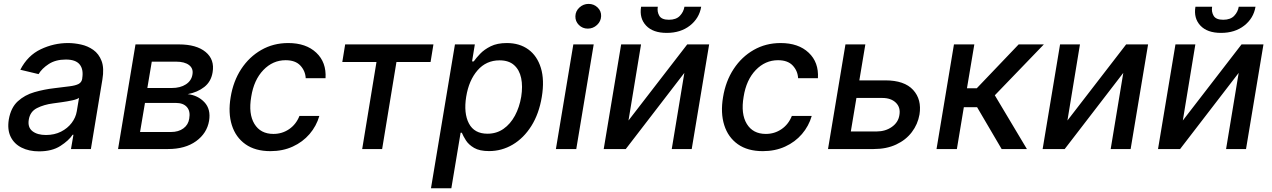

<svg xmlns="http://www.w3.org/2000/svg" viewBox="-20 -777 6633 1001"><path d="M183.2 12.1Q131.4 12.1 92.7 -7.3Q54 -26.6 35.7 -63.7Q17.4 -100.9 25.9 -154.1Q36.6 -215.9 72.8 -248.9Q109 -282 159.4 -296.5Q209.9 -311.1 262.4 -317.1Q312.1 -323.2 343 -327.1Q373.9 -331 389.7 -339.3Q405.5 -347.7 408.7 -366.5V-369Q416.2 -415.1 395.4 -440.9Q374.6 -466.6 323.5 -466.6Q270.2 -466.6 234.2 -443.2Q198.2 -419.7 181.1 -390.6L85.9 -413.4Q124.3 -487.9 192.5 -520.2Q260.7 -552.6 334.5 -552.6Q367.2 -552.6 402.3 -544.9Q437.5 -537.3 466.4 -516.9Q495.4 -496.4 509.6 -459.2Q523.8 -421.9 513.8 -362.2L453.8 0H350.1L362.9 -74.6H358.7Q338.4 -44 294.7 -16Q251.1 12.1 183.2 12.1ZM219.5 -73.2Q263.8 -73.2 298.1 -90.6Q332.4 -108 353.7 -136.2Q375 -164.4 380.3 -196.7L392 -267Q383.2 -259.6 357.2 -253.9Q331.3 -248.2 302.6 -244.3Q273.8 -240.4 256.4 -237.9Q209.5 -231.9 173.1 -213.6Q136.7 -195.3 130 -152.7Q123.6 -113.3 149 -93.2Q174.4 -73.2 219.5 -73.2Z M595.5 0 686.4 -545.5H912.3Q1004.3 -545.5 1052 -506Q1099.8 -466.6 1088.4 -399.9Q1080.6 -351.6 1045.3 -323.7Q1009.9 -295.8 958.5 -286.2Q1011.7 -280.2 1045.8 -244Q1079.9 -207.7 1070 -147Q1058.9 -82 1002.3 -41Q945.7 0 856.2 0ZM710.2 -88.8H871.1Q910.9 -88.8 936.4 -107.8Q962 -126.8 966.6 -158.7Q973.4 -197.1 954.5 -218.8Q935.7 -240.4 896.7 -240.4H735.8ZM748.2 -318.2H875.4Q920.1 -318.2 949.2 -337.2Q978.3 -356.2 983.3 -388.5Q989 -419.7 965.7 -437.7Q942.5 -455.6 897.4 -455.6H771.3Z M1389.9 11Q1310.7 11 1259.8 -25Q1208.8 -61.1 1188.7 -124.6Q1168.7 -188.2 1182.5 -270.2Q1196 -353.7 1237.7 -417.3Q1279.5 -480.8 1342.5 -516.7Q1405.5 -552.6 1482.6 -552.6Q1575.6 -552.6 1628.9 -502.3Q1682.2 -452.1 1677.2 -369.3H1573.9Q1571.7 -407.7 1545.8 -435.4Q1519.9 -463.1 1469.1 -463.1Q1402.3 -463.1 1353 -411.8Q1303.6 -360.4 1289.8 -272.7Q1274.5 -183.6 1306.3 -131.2Q1338.1 -78.8 1405.5 -78.8Q1451 -78.8 1487.4 -103.7Q1523.8 -128.6 1541.2 -172.6H1644.9Q1629.6 -119.7 1593.9 -78.1Q1558.2 -36.6 1506.2 -12.8Q1454.2 11 1389.9 11Z M1764.6 -453.8 1779.5 -545.5H2239.7L2224.8 -453.8H2046.9L1972.3 0H1868.3L1942.8 -453.8Z M2226.9 204.5 2351.9 -545.5H2455.6L2441.1 -457H2449.9Q2462 -474.1 2483.1 -496.4Q2504.3 -518.8 2538.2 -535.7Q2572.1 -552.6 2622.5 -552.6Q2688.6 -552.6 2734.6 -519.2Q2780.5 -485.8 2799.9 -422.9Q2819.2 -360.1 2804.7 -271.7Q2790.1 -183.6 2750.2 -120.2Q2710.2 -56.8 2653.1 -23.1Q2595.9 10.7 2529.8 10.7Q2480.1 10.7 2451.7 -6Q2423.3 -22.7 2409.1 -45.1Q2394.9 -67.5 2387.8 -84.9H2381.4L2333.1 204.5ZM2410.5 -272.7Q2396.7 -186.8 2424.7 -133.3Q2452.8 -79.9 2521.3 -79.9Q2568.9 -79.9 2605.1 -105.3Q2641.3 -130.7 2664.8 -174.4Q2688.2 -218 2697.4 -272.7Q2706 -327.1 2697.1 -369.9Q2688.2 -412.6 2660.3 -437.5Q2632.5 -462.4 2584.5 -462.4Q2514.9 -462.4 2469.6 -410.3Q2424.4 -358.3 2410.5 -272.7Z M2878.2 0 2969.1 -545.5H3075.3L2984.4 0ZM3044.4 -627.8Q3017 -627.8 2998 -646.8Q2979 -665.8 2979.8 -692.5Q2980.5 -719.1 3000.9 -737.9Q3021.3 -756.7 3048.7 -756.7Q3076.3 -756.7 3095.7 -737.9Q3115.1 -719.1 3114 -692.5Q3112.9 -665.8 3092.5 -646.8Q3072.1 -627.8 3044.4 -627.8Z M3256.7 -148.8 3562.9 -545.5H3677.2L3586.3 0H3482.2L3547.9 -397L3242.5 0H3127.5L3218.4 -545.5H3322.1ZM3548.3 -741.8H3635.7Q3625.7 -681.8 3577.1 -643.6Q3528.4 -605.5 3456 -605.5Q3384.2 -605.5 3348.4 -643.6Q3312.5 -681.8 3322.4 -741.8H3409.4Q3405.2 -715.2 3417.4 -694.6Q3429.7 -674 3467.3 -674Q3505 -674 3524.5 -694.4Q3544 -714.8 3548.3 -741.8Z M3957 11Q3877.8 11 3826.9 -25Q3775.9 -61.1 3755.9 -124.6Q3735.8 -188.2 3749.6 -270.2Q3763.1 -353.7 3804.9 -417.3Q3846.6 -480.8 3909.6 -516.7Q3972.7 -552.6 4049.7 -552.6Q4142.8 -552.6 4196 -502.3Q4249.3 -452.1 4244.3 -369.3H4141Q4138.8 -407.7 4112.9 -435.4Q4087 -463.1 4036.2 -463.1Q3969.5 -463.1 3920.1 -411.8Q3870.7 -360.4 3856.9 -272.7Q3841.6 -183.6 3873.4 -131.2Q3905.2 -78.8 3972.7 -78.8Q4018.1 -78.8 4054.5 -103.7Q4090.9 -128.6 4108.3 -172.6H4212Q4196.7 -119.7 4161 -78.1Q4125.4 -36.6 4073.3 -12.8Q4021.3 11 3957 11Z M4460.2 -358H4595.2Q4695 -358 4740.6 -308.2Q4786.2 -258.5 4773.8 -180Q4764.9 -128.9 4733.8 -88.1Q4702.8 -47.2 4652.3 -23.6Q4601.9 0 4535.2 0H4296.9L4387.8 -545.5H4491.5ZM4445 -266.3 4415.8 -91.6H4550.1Q4596.2 -91.6 4629.8 -115.4Q4663.4 -139.2 4669 -176.8Q4676.1 -216.6 4650.7 -241.5Q4625.4 -266.3 4579.9 -266.3Z M4862.6 0 4953.5 -545.5H5059.7L5021.3 -316.8H5072.4L5290.8 -545.5H5422.2L5166.5 -280.2L5333.8 0H5202.1L5074.2 -218H5005L4968.7 0Z M5545.1 -148.8 5851.2 -545.5H5965.6L5874.6 0H5770.6L5836.3 -397L5530.9 0H5415.8L5506.7 -545.5H5610.4Z M6146.7 -148.8 6452.8 -545.5H6567.1L6476.2 0H6372.2L6437.9 -397L6132.5 0H6017.4L6108.3 -545.5H6212ZM6438.2 -741.8H6525.6Q6515.6 -681.8 6467 -643.6Q6418.3 -605.5 6345.9 -605.5Q6274.1 -605.5 6238.3 -643.6Q6202.4 -681.8 6212.4 -741.8H6299.4Q6295.1 -715.2 6307.4 -694.6Q6319.6 -674 6357.2 -674Q6394.9 -674 6414.4 -694.4Q6433.9 -714.8 6438.2 -741.8Z"/></svg>

Font: Inter UI Medium
Style: Italic
Weight: 500
Italic angle: 9.39999°
Designer: Rasmus Andersson
Foundry: rsms
Version: 3.2;8d6f07862